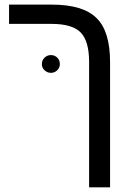

<svg xmlns="http://www.w3.org/2000/svg" viewBox="-20 -619 574 827"><path d="M454.1 -351.1V188H363.8V-352.1Q363.8 -441.9 327.6 -479Q291.5 -516.1 202.1 -516.1H19V-599.1H203.1Q337.9 -599.1 396 -541Q454.1 -484.4 454.1 -351.1ZM160.2 -342.8Q160.2 -359.4 171.9 -370.6Q183.6 -381.8 199.2 -381.8Q215.3 -381.8 226.6 -370.8Q237.8 -359.9 237.8 -342.8Q237.8 -327.1 226.3 -316.2Q214.8 -305.2 199.2 -305.2Q184.1 -305.2 172.1 -316.2Q160.2 -327.1 160.2 -342.8Z"/></svg>

Font: Libra Sans Modern
Style: Regular
Weight: 400
Foundry: Stefan Peev, Context Ltd
Version: Version 1.000